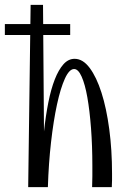

<svg xmlns="http://www.w3.org/2000/svg" viewBox="-46 -770 530 790"><path d="M0 0ZM259 -486Q239 -486 221 -446.5Q203 -407 188.5 -340Q174 -273 164 -185Q154 -97 151 0H70L80 -750H131L135 -229Q142 -294 153 -349Q164 -404 179.5 -443.5Q195 -483 215 -505.5Q235 -528 261 -528Q295 -528 323 -490.5Q351 -453 371.5 -389Q392 -325 403.5 -239Q415 -153 415 -56Q415 -42 415 -28Q415 -14 414 0H333Q334 -23 334 -44.5Q334 -66 334 -88Q334 -170 328.5 -242.5Q323 -315 313.5 -369Q304 -423 290 -454.5Q276 -486 259 -486ZM242.8 -671V-626H-26V-671Z"/></svg>

Font: Combo
Style: Regular
Weight: 400
Designer: Eduardo Rodriguez Tunni
Foundry: Eduardo Rodriguez Tunni
Version: Version 1.001